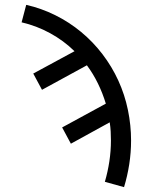

<svg xmlns="http://www.w3.org/2000/svg" viewBox="-20 -548 640 791"><path d="M491 223 412 201Q424 160 430.5 117Q437 74 437 31Q437 12 436 -6.5Q435 -25 432 -44L272 44L236 -23L416 -121Q403 -164 383.5 -204Q364 -244 338 -279L153 -178L117 -245L287 -337Q242 -381 186 -411.5Q130 -442 69 -456L88 -528Q150 -514 207.5 -485.5Q265 -457 314 -416.5Q363 -376 402 -325Q441 -274 467.5 -216Q494 -158 507 -95Q520 -32 520 31Q520 80 512.5 128.5Q505 177 491 223Z"/></svg>

Font: Zed Mono Extended
Style: Regular
Weight: 400
Width: 7
Monospace: yes
Designer: Belleve Invis
Foundry: Belleve Invis
Version: Version 1.0.0; ttfautohint (v1.8.4)